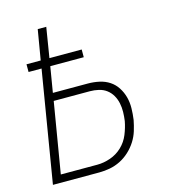

<svg xmlns="http://www.w3.org/2000/svg" viewBox="-109 -825 819 914"><g transform="rotate(-15 300.0 -367.5)"><path d="M39 0 130 -549H66V-587H136L161 -735H203L179 -587H338V-549H173L152 -423H324Q353 -423 380.5 -417Q408 -411 430 -396.5Q452 -382 466.5 -359.5Q481 -337 488 -311Q495 -285 494.5 -256Q494 -227 490 -199Q485 -173 477 -147Q469 -121 454 -97.5Q439 -74 418 -54.5Q397 -35 372 -22.5Q347 -10 320.5 -5Q294 0 268 0ZM88 -38H268Q300 -38 333 -49.5Q366 -61 391 -85Q416 -109 429 -141Q442 -173 448 -205Q451 -227 451.5 -249Q452 -271 447.5 -292.5Q443 -314 432.5 -332Q422 -350 405.5 -362.5Q389 -375 367.5 -380Q346 -385 324 -385H146Z"/></g></svg>

Font: Iosevka Curly XLtExObl
Style: Regular
Weight: 200
Width: 7
Italic angle: -9°
Monospace: yes
Designer: Belleve Invis
Foundry: Belleve Invis
Version: Version 11.0.1; ttfautohint (v1.8.3)